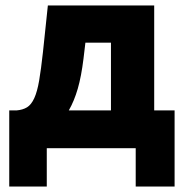

<svg xmlns="http://www.w3.org/2000/svg" viewBox="-20 -545 690 706"><path d="M14 -139H41Q64 -141 79.5 -150.5Q95 -160 106 -184Q117 -208 124 -249Q131 -290 138 -354L156 -525H547V-139H622V141H479V0H152V141H14ZM388 -139V-388H294L287 -329Q279 -264 266 -219Q253 -174 233 -139Z"/></svg>

Font: Oxford Sans
Style: Regular
Weight: 800
Designer: Matt McInerney, Pablo Impallari, Rodrigo Fuenzalida
Foundry: Matt McInerney, Pablo Impallari, Rodrigo Fuenzalida
Version: Version 3.000g; ttfautohint (v1.5) -l 8 -r 28 -G 28 -x 14 -D